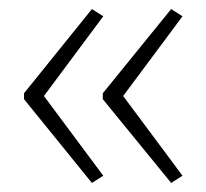

<svg xmlns="http://www.w3.org/2000/svg" viewBox="-20 -488 455 424"><path d="M33 -282V-269L183 -84L208 -100L77 -276L208 -452L183 -468ZM207 -282V-269L358 -84L383 -100L252 -276L383 -452L358 -468Z"/></svg>

Font: Noto Sans Myanmar SemiCondensed ExtraLight
Style: Regular
Weight: 200
Width: 4
Designer: Monotype Design Team
Foundry: Monotype Imaging Inc.
Version: Version 2.107